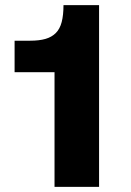

<svg xmlns="http://www.w3.org/2000/svg" viewBox="-20 -730 510 750"><path d="M193 0V-448H37V-571H98Q133 -571 157.5 -578Q182 -585 198 -601Q214 -617 221 -644Q228 -671 228 -710H367V0Z"/></svg>

Font: Geist ExtBd
Style: Regular
Weight: 400
Designer: Basement.studio, Andrés Briganti, Mateo Zaragoza
Foundry: Basement.studio, Vercel, Andrés Briganti, Guido Ferreyra, Mateo Zaragoza
Version: Version 1.401